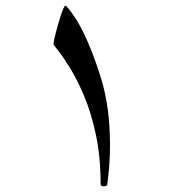

<svg xmlns="http://www.w3.org/2000/svg" viewBox="-20 -564 614 680"><path d="M369.6 -51.8Q369.6 -9.3 366.7 25.1Q363.8 59.6 359.9 89.4Q358.9 95.7 348.1 95.7Q336.4 95.7 336.4 89.4Q336.4 -8.8 319.6 -87.2Q302.7 -165.5 277.8 -224.4Q252.9 -283.2 228 -323.2Q203.1 -363.3 186.3 -384.3Q169.4 -405.3 169.4 -407.7Q169.4 -414.1 174.6 -435.5Q179.7 -457 187 -482.2Q194.3 -507.3 201.2 -525.6Q208 -543.9 211.4 -543.9Q217.3 -543.9 246.1 -501Q274.9 -458 306.2 -378.4Q325.2 -329.1 339.4 -281.7Q353.5 -234.4 361.3 -179.4Q369.1 -124.5 369.6 -51.8Z"/></svg>

Font: Scheherazade New Medium
Style: Regular
Weight: 500
Designer: SIL International
Foundry: SIL International
Version: Version 4.000